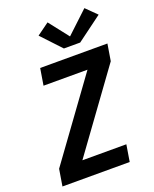

<svg xmlns="http://www.w3.org/2000/svg" viewBox="-177 -1087 953 1186"><g transform="rotate(-20 300.0 -494.5)"><path d="M23 0 41 -110 415 -625H126L144 -735H586L568 -625L194 -110H483L465 0ZM430 -798H323L203 -926L283 -984L384 -855L527 -989L596 -921Z"/></g></svg>

Font: Iosevka SS04 XBd Ex Obl
Style: Regular
Weight: 800
Width: 7
Italic angle: -9°
Monospace: yes
Designer: Belleve Invis
Foundry: Belleve Invis
Version: Version 19.0.0; ttfautohint (v1.8.4)